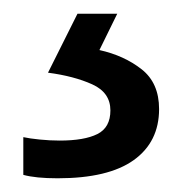

<svg xmlns="http://www.w3.org/2000/svg" viewBox="-20 -20 265 280"><path d="M212 139Q212 187 175 213.5Q138 240 64 240Q32 240 14 235V180Q23 182 38 183.5Q53 185 67 185Q103 185 122 175.5Q141 166 141 141Q141 115 114.5 103Q88 91 50 86L93 0H151L125 53Q161 61 186.5 81Q212 101 212 139Z"/></svg>

Font: Noto Sans Warang Citi
Style: Regular
Weight: 400
Designer: Mangu Purty
Foundry: Mangu Purty
Version: Version 3.002; ttfautohint (v1.8.4.7-5d5b)